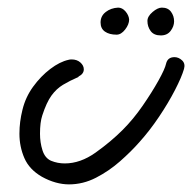

<svg xmlns="http://www.w3.org/2000/svg" viewBox="-20 -511 504 504"><path d="M161 -27Q144 -27 126 -32Q108 -37 90 -47Q57 -66 44 -96Q31 -126 31 -160Q31 -176 33 -191.5Q35 -207 39 -223Q47 -256 67 -283.5Q87 -311 112 -330Q137 -349 160 -354Q163 -355 168 -355Q182 -355 191 -347Q200 -339 200 -329Q200 -317 186 -310V-309Q163 -299 145.5 -288.5Q128 -278 115 -260Q102 -242 91 -208Q85 -190 85 -160Q85 -137 91.5 -116.5Q98 -96 114 -89Q131 -82 150 -82Q191 -82 231 -110.5Q271 -139 302 -170Q330 -198 354.5 -233.5Q379 -269 396 -299.5Q413 -330 416 -344Q420 -361 438 -361Q449 -361 458 -352.5Q467 -344 463 -330Q457 -309 439.5 -275Q422 -241 397.5 -204.5Q373 -168 346 -138Q324 -113 295 -87.5Q266 -62 232 -44.5Q198 -27 161 -27ZM286 -420Q267 -420 255.5 -428Q244 -436 244 -452Q244 -469 257.5 -479.5Q271 -490 290 -491Q301 -491 309.5 -481Q318 -471 319 -460Q319 -447 308.5 -433.5Q298 -420 286 -420ZM402 -418Q384 -418 375.5 -429.5Q367 -441 367 -456Q367 -468 380.5 -479.5Q394 -491 405 -491Q421 -491 429 -480Q437 -469 437 -455Q437 -442 428 -430Q419 -418 402 -418Z"/></svg>

Font: Grape Nuts
Style: Regular
Weight: 400
Designer: Robert E. Leuschke
Foundry: Robert E. Leuschke
Version: Version 1.010; ttfautohint (v1.8.3)